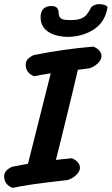

<svg xmlns="http://www.w3.org/2000/svg" viewBox="-44 -886 539 927"><path d="M152 -802Q152 -857 205 -857Q238 -857 239 -825Q240 -805 250 -797Q260 -789 295 -789Q327 -789 345 -795.5Q363 -802 373.5 -814.5Q384 -827 397 -852Q404 -858 413.5 -862Q423 -866 431 -866Q466 -866 475 -852Q465 -782 412 -746Q359 -710 287 -708Q226 -708 189 -732.5Q152 -757 152 -802ZM80 -574Q80 -603 119 -620Q262 -649 407 -661Q446 -644 446 -615Q446 -597 428 -580Q410 -563 387 -556L332 -549Q315 -474 254 -226L226 -114L303 -122Q342 -105 342 -76Q342 -58 324 -41Q306 -24 283 -17L243 -12Q96 4 17 21Q-3 14 -13.5 -0.5Q-24 -15 -24 -35Q-24 -64 15 -81Q65 -91 91 -95L201 -532Q160 -526 121 -518Q101 -525 90.5 -539.5Q80 -554 80 -574Z"/></svg>

Font: Sriracha
Style: Regular
Weight: 400
Designer: Suppakit Chalermlarp
Version: Version 1.002g